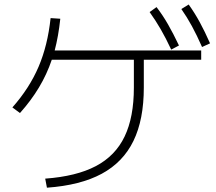

<svg xmlns="http://www.w3.org/2000/svg" viewBox="-20 -828 978 869"><path d="M585.9 -431.6V-557.6H214.4Q191.9 -491.2 156.2 -431.9Q120.6 -372.6 70.3 -316.4L36.1 -341.8Q113.3 -429.2 154.5 -525.6Q195.8 -622.1 209 -746.1L252.9 -743.2Q244.6 -664.6 227.5 -599.6H890.6V-557.6H630.9V-431.6Q630.9 -286.6 584 -190.2Q537.1 -93.8 440.4 -41.5Q343.8 10.7 192.4 21.5L184.6 -19.5Q325.7 -29.8 413.8 -76.2Q502 -122.6 543.9 -210Q585.9 -297.4 585.9 -431.6ZM657.2 -773.4 688.5 -795.9Q717.3 -758.3 740.7 -717.3Q764.2 -676.3 790 -622.1L754.9 -603.5Q730.5 -655.8 707.3 -695.8Q684.1 -735.8 657.2 -773.4ZM800.8 -787.1 834 -807.6Q861.8 -768.6 884.5 -726.8Q907.2 -685.1 930.7 -631.8L894.5 -615.2Q870.6 -669.4 848.6 -709.7Q826.7 -750 800.8 -787.1Z"/></svg>

Font: Pretendard JP ExtraLight
Style: Regular
Weight: 200
Designer: Base glyphs from Inter by Rasmus Andersson; Hangeul glyphs from Noto Sans CJK(Source Han Sans) by Jang Soo-young and Kan
Foundry: Kil Hyung-jin
Version: Version 1.309